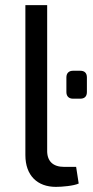

<svg xmlns="http://www.w3.org/2000/svg" viewBox="-20 -720 362 749"><path d="M164 -700H79V-115C79 -35 126 9 198 9C222 9 268 5 287 -4L277 -69H230C187 -69 163 -91 164 -134ZM293 -335C310 -335 319 -344 319 -361V-418C319 -435 310 -444 293 -444H265C249 -444 239 -435 239 -418V-361C239 -344 249 -335 265 -335Z"/></svg>

Font: SnT
Style: Regular
Weight: 400
Designer: Natanael Gama
Version: Version 1.001;PS 001.001;hotconv 1.0.70;makeotf.lib2.5.58329